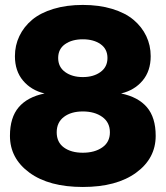

<svg xmlns="http://www.w3.org/2000/svg" viewBox="-20 -742 666 772"><path d="M20 -195.8Q20 -269.5 55.2 -310.8Q90.3 -352.1 159.2 -366.2Q105.5 -378.9 72.8 -417.7Q40 -456.5 40 -516.1Q40 -559.6 57.9 -596.9Q75.7 -634.3 109.1 -662.4Q142.6 -690.4 195.1 -706.3Q247.6 -722.2 313 -722.2Q378.4 -722.2 430.9 -706.3Q483.4 -690.4 516.8 -662.4Q550.3 -634.3 568.1 -596.9Q585.9 -559.6 585.9 -516.1Q585.9 -456.5 553.2 -417.7Q520.5 -378.9 466.8 -366.2Q535.6 -352.1 570.8 -310.8Q606 -269.5 606 -195.8Q606 -105 527.3 -47.6Q448.7 9.8 313 9.8Q177.2 9.8 98.6 -47.6Q20 -105 20 -195.8ZM313 -127.9Q360.4 -127.9 391.1 -149.2Q421.9 -170.4 421.9 -210Q421.9 -250 391.1 -272Q360.4 -293.9 313 -293.9Q266.1 -293.9 237.1 -272Q208 -250 208 -210Q208 -169.9 237.1 -148.9Q266.1 -127.9 313 -127.9ZM241.9 -452.4Q270 -432.1 313 -432.1Q356 -432.1 384 -452.4Q412.1 -472.7 412.1 -508.8Q412.1 -544.9 384.3 -564.5Q356.4 -584 313 -584Q269.5 -584 241.7 -564.5Q213.9 -544.9 213.9 -508.8Q213.9 -472.7 241.9 -452.4Z"/></svg>

Font: Creato Display Black
Style: Regular
Weight: 900
Version: Version 1.000